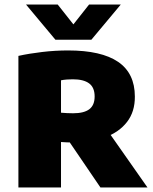

<svg xmlns="http://www.w3.org/2000/svg" viewBox="-20 -825 674 845"><path d="M61 0V-579Q108.5 -589.5 165.5 -596.2Q222.5 -603 279.5 -603Q426 -603 499.8 -552.8Q573.5 -502.5 573.5 -400Q574 -333.5 539.2 -288.5Q504.5 -243.5 443 -220.8Q381.5 -198 300 -198Q287 -198 274 -198.5Q261 -199 248.5 -200V0ZM422 0 237.5 -271H439L629 0ZM301.5 -326.5Q349.5 -326.5 373 -344.2Q396.5 -362 396.5 -400.5Q396.5 -440 372.2 -458Q348 -476 300.5 -476Q287.5 -476 273.8 -475Q260 -474 248.5 -471.5V-329Q263.5 -328 274.8 -327.2Q286 -326.5 301.5 -326.5ZM224 -650 94.5 -805H234L317 -700H289L372 -805H511.5L382 -650Z"/></svg>

Font: Encode Sans SC Condensed Thin ExtraBold
Style: Regular
Weight: 800
Version: Version 3.002